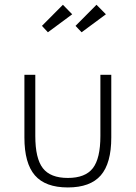

<svg xmlns="http://www.w3.org/2000/svg" viewBox="-20 -784 578 818"><path d="M84 -465.3H130.4V-204.6Q130.4 -108.9 162.6 -67.4Q194.8 -25.9 269 -25.9Q343.3 -25.9 375.5 -67.4Q407.7 -108.9 407.7 -204.6V-465.3H454.1V-198.2Q454.1 -88.4 409.4 -36.9Q364.7 14.6 269 14.6Q173.3 14.6 128.7 -36.9Q84 -88.4 84 -198.2ZM327.6 -646.5 301.8 -673.8 391.1 -763.7 431.2 -723.1ZM158.7 -673.8 248 -763.7 287.6 -723.1 184.1 -646.5Z"/></svg>

Font: Spartan MB Light
Style: Regular
Weight: 300
Designer: Matt Bailey, Mirko Velimirovic
Foundry: Matt Bailey
Version: Version 1.005